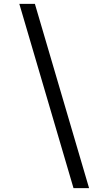

<svg xmlns="http://www.w3.org/2000/svg" viewBox="-20 -802 509 999"><path d="M362.5 177 80.5 -782H161.5L443.5 177Z"/></svg>

Font: Merriweather
Style: Italic
Weight: 400
Italic angle: -7.8°
Designer: Eben Sorkin
Foundry: Eben Sorkin
Version: Version 2.100